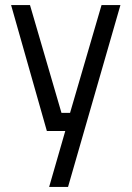

<svg xmlns="http://www.w3.org/2000/svg" viewBox="-20 -520 522 762"><path d="M99 -500 224 -72H258L383 -500H458L250 222H175L239 0H166L24 -500Z"/></svg>

Font: TitilliumText22L 400 wt
Style: 400 wt
Weight: 400
Designer: Campivisivi
Foundry: Campivisivi
Version: 1.000